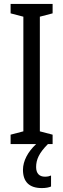

<svg xmlns="http://www.w3.org/2000/svg" viewBox="-20 -734 323 978"><path d="M164 117C164 79 179 45 224 0H248V-48L183 -65V-649L248 -666V-714H34V-666L99 -649V-65L34 -48V0H164C122 39 97 86 97 131C97 192 129 224 193 224C213 224 229 221 240 216V160C233 163 224 166 209 166C180 166 164 149 164 117Z"/></svg>

Font: Noto Sans Arabic UI XCn
Style: Regular
Weight: 400
Width: 2
Designer: Monotype Design Team, Nadine Chahine and Nizar Qandah
Foundry: Monotype Imaging Inc.
Version: Version 2.010